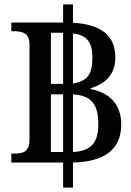

<svg xmlns="http://www.w3.org/2000/svg" viewBox="-20 -780 599 879"><path d="M535 -210C535 -305 478 -357 395 -372V-376C459 -396 508 -435 508 -517C508 -618 443 -668 314 -676V-760H269V-677H32V-637H46C83 -637 115 -628 115 -577V-139C115 -85 85 -77 47 -77H32V-36H269V79H314V-36C461 -39 535 -98 535 -210ZM213 -630H269V-396H213ZM403 -515C403 -442 381 -408 314 -398V-627C378 -619 403 -587 403 -515ZM213 -84V-348H269V-84ZM314 -84V-348C401 -343 430 -299 430 -213C430 -125 397 -89 314 -84Z"/></svg>

Font: Noto Serif Thai Medium
Style: Regular
Weight: 500
Designer: Monotype Design Team
Foundry: Monotype Imaging Inc.
Version: Version 1.901;PS 001.901;hotconv 1.0.88;makeotf.lib2.5.64775